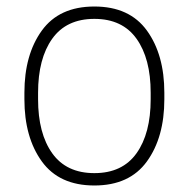

<svg xmlns="http://www.w3.org/2000/svg" viewBox="-20 -560 580 590"><path d="M55 -255V-275Q55 -392 108.5 -466Q162 -540 270 -540Q378 -540 431.5 -466Q485 -392 485 -275V-255Q485 -138 431.5 -64Q378 10 270 10Q162 10 108.5 -64Q55 -138 55 -255ZM443 -255V-275Q443 -380 399.5 -441Q356 -502 270 -502Q184 -502 140.5 -441Q97 -380 97 -275V-255Q97 -150 140.5 -89Q184 -28 270 -28Q356 -28 399.5 -89Q443 -150 443 -255Z"/></svg>

Font: Cooper Hewitt
Style: Light
Weight: 703
Designer: Village Type and Design LLC
Foundry: Cooper Hewitt Smithsonian Design Museum
Version: 1.000